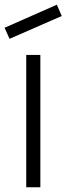

<svg xmlns="http://www.w3.org/2000/svg" viewBox="-28 -796 283 816"><path d="M12.5 -631 -8.5 -678 213.5 -776 234.5 -728ZM143.5 -562.5V0H83.5V-562.5Z"/></svg>

Font: Russisch Sans Light
Style: Regular
Weight: 300
Designer: Michael Sharanda (font) & Cristiano Sobral (main changes)
Foundry: Michael Sharanda
Version: Version 2.00;September 8, 2020;FontCreator 13.0.0.2681 64-bi